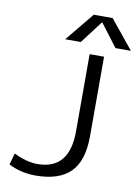

<svg xmlns="http://www.w3.org/2000/svg" viewBox="-103 -1025 803 1102"><g transform="rotate(10 299.0 -473.5)"><path d="M306 -790H215L352 -957H462L598 -790H508L408 -922H406ZM44 -94Q118 -57 182 -57Q368 -57 368 -280V-730H452V-267Q452 -123 385.5 -56.5Q319 10 182 10Q97 10 25 -27Z"/></g></svg>

Font: Mplus 1p
Style: Regular
Weight: 400
Version: Version 1.061